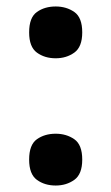

<svg xmlns="http://www.w3.org/2000/svg" viewBox="-20 -565 344 593"><path d="M152 -385Q118 -385 94 -402.5Q70 -420 70 -465Q70 -511 94 -528Q118 -545 152 -545Q185 -545 209.5 -528Q234 -511 234 -465Q234 -420 209.5 -402.5Q185 -385 152 -385ZM152 8Q118 8 94 -9.5Q70 -27 70 -72Q70 -118 94 -135Q118 -152 152 -152Q185 -152 209.5 -135Q234 -118 234 -72Q234 -27 209.5 -9.5Q185 8 152 8Z"/></svg>

Font: Noto Serif Khmer
Style: Bold
Weight: 700
Version: Version 2.003